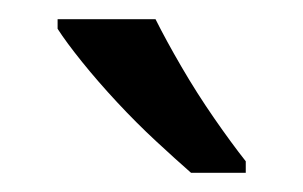

<svg xmlns="http://www.w3.org/2000/svg" viewBox="-20 -786 316 200"><path d="M142 -766Q153 -744 169 -716.5Q185 -689 203 -663Q221 -637 236 -618V-606H179Q163 -620 142.5 -639Q122 -658 102 -679.5Q82 -701 65.5 -721.5Q49 -742 40 -756V-766Z"/></svg>

Font: Noto Sans Khmer SemiCondensed
Style: Regular
Weight: 400
Width: 4
Designer: Danh Hong and the Monotype Design Team
Foundry: Monotype Imaging Inc.
Version: Version 2.004